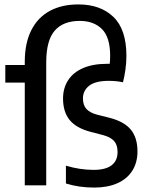

<svg xmlns="http://www.w3.org/2000/svg" viewBox="-20 -838 664 868"><path d="M601.5 -153.5Q601.5 -103 578 -66Q554.5 -29 510.5 -9.5Q466.5 10 405.5 10Q337 10 278 -8.5V-89Q341.5 -70 403.5 -70Q457.5 -70 484.5 -90.8Q511.5 -111.5 511.5 -150.5Q511.5 -183 495.8 -200.5Q480 -218 447 -227L387.5 -242.5Q324 -259.5 294.5 -296Q265 -332.5 265 -392.5Q265 -439.5 287.8 -475Q310.5 -510.5 355.2 -530Q400 -549.5 463.5 -549.5H476Q478 -565 478 -585.5Q478 -669.5 441 -706.5Q404 -743.5 340.5 -743.5Q265.5 -743.5 227.2 -699.2Q189 -655 189 -556V0H92V-464.5H4V-544H92V-558.5Q92 -642.5 121.2 -700.8Q150.5 -759 204.8 -788.5Q259 -818 334.5 -818Q434 -818 492.8 -761.5Q551.5 -705 551.5 -585Q551.5 -554.5 547 -523Q542.5 -491.5 536 -466Q507 -472.5 471.5 -472.5Q411.5 -472.5 383.2 -450.5Q355 -428.5 355 -393Q355 -363.5 370 -346.2Q385 -329 417.5 -320L477 -305Q543 -287.5 572.2 -251Q601.5 -214.5 601.5 -153.5Z"/></svg>

Font: Encode Sans Condensed Medium
Style: Regular
Weight: 500
Width: 3
Designer: Multiple Designers
Foundry: Impallari Type
Version: Version 2.000